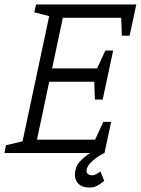

<svg xmlns="http://www.w3.org/2000/svg" viewBox="-61 -687 632 862"><path d="M171 -667H551L538 -607H221L173 -380H430L417 -320H160L105 -60H421L408 0H29ZM101 -667H181L169 -612L93 -632ZM-41 0 -34 -35 51 -55 39 0ZM438 -140 408 0H338L403 -140ZM521 -527H486L481 -667H551ZM447 -460 417 -320H347L412 -460ZM400 -240H365L360 -380H430ZM408 0Q408 0 397 5.5Q386 11 371.5 21.5Q357 32 344 45.5Q331 59 328 75Q326 87 333 93.5Q340 100 353 100Q364 100 377 91.5Q390 83 390 83L407 125Q392 138 376 146.5Q360 155 341 155Q304 155 287 133.5Q270 112 278 75Q282 56 296.5 39.5Q311 23 328.5 10.5Q346 -2 358.5 -9Q371 -16 371 -16Z"/></svg>

Font: Epunda Slab Light
Style: Italic
Weight: 300
Italic angle: -12°
Designer: Simon Atzbach
Foundry: typofactur
Version: Version 1.102